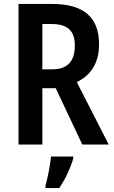

<svg xmlns="http://www.w3.org/2000/svg" viewBox="-20 -734 578 975"><path d="M243 -714H74V0H195V-286H263L398 0H532L370 -317C443 -353 483 -415 483 -509C483 -646 406 -714 243 -714ZM242 -612C322 -612 360 -579 360 -503C360 -421 321 -382 246 -382H195V-612ZM352 71V61H239C236 101 221 173 211 209V221H281C311 177 338 119 352 71Z"/></svg>

Font: Noto Sans Lao Condensed SemiBold
Style: Regular
Weight: 600
Width: 3
Designer: Monotype Design Team
Foundry: Monotype Imaging Inc.
Version: Version 2.003